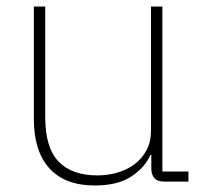

<svg xmlns="http://www.w3.org/2000/svg" viewBox="-20 -558 620 590"><path d="M271 12Q180 12 132 -40.5Q84 -93 84 -193V-538H119V-198Q119 -104 160 -61.5Q201 -19 279 -19Q311 -19 340.5 -27.5Q370 -36 393 -53Q416 -70 430 -96Q444 -122 444 -157V-538H479V-31H559V0H485Q464 0 455 -10Q446 -20 445 -38V-82H442Q426 -44 384 -16Q342 12 271 12Z"/></svg>

Font: IBM Plex Sans Thai ExtraLight
Style: Regular
Weight: 200
Designer: Mike Abbink, Paul van der Laan, Pieter van Rosmalen, Ben Mitchell, Mark Frömberg
Foundry: Bold Monday
Version: Version 1.1